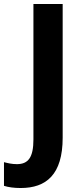

<svg xmlns="http://www.w3.org/2000/svg" viewBox="-90 -734 410 965"><path d="M14 211C142 211 225 144 225 -42V-714H78V-33C78 57 52 91 -5 91C-30 91 -51 86 -70 81V200C-48 207 -20 211 14 211Z"/></svg>

Font: Noto Sans Myanmar UI SemiCondensed
Style: Bold
Weight: 700
Width: 4
Designer: Monotype Design Team
Foundry: Monotype Imaging Inc.
Version: Version 2.103